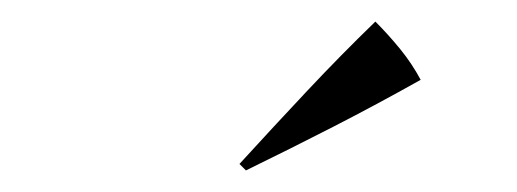

<svg xmlns="http://www.w3.org/2000/svg" viewBox="-20 -904 479 178"><path d="M202 -752Q234 -787 265 -820Q296 -853 328 -884Q340 -872 351 -858.5Q362 -845 370 -830Q329 -807 289 -786.5Q249 -766 208 -746Z"/></svg>

Font: Constantine
Style: Regular
Weight: 400
Designer: Dukom Design
Version: Version 1.001;PS 001.001;hotconv 1.0.56;makeotf.lib2.0.21325